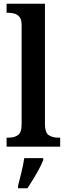

<svg xmlns="http://www.w3.org/2000/svg" viewBox="-20 -780 354 1021"><path d="M15 0V-48H26Q56 -48 75.5 -61.5Q95 -75 95 -120V-648Q95 -676 84 -689.5Q73 -703 57 -707.5Q41 -712 26 -712H15V-760H219V-120Q219 -75 239 -61.5Q259 -48 289 -48H300V0ZM76 208Q84 177 94 136Q104 95 109 61H210V71Q202 92 187.5 119Q173 146 156.5 173Q140 200 126 221H76Z"/></svg>

Font: Noto Serif Myanmar SemiCondensed SemiBold
Style: Regular
Weight: 600
Width: 4
Designer: Ben Mitchell and the Monotype Design Team
Foundry: Monotype Imaging Inc.
Version: Version 2.106; ttfautohint (v1.8.4.7-5d5b)